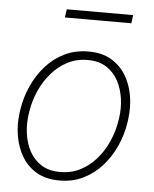

<svg xmlns="http://www.w3.org/2000/svg" viewBox="-52 -750 642 803"><g transform="rotate(5 269.0 -348.0)"><path d="M36.6 -254.4 39.1 -272.9Q46.9 -323.7 68.4 -371.3Q89.8 -418.9 123.5 -456.8Q157.2 -494.6 202.6 -516.6Q248 -538.6 303.7 -538.1Q358.9 -538.1 397.7 -515.1Q436.5 -492.2 459.5 -454.3Q482.4 -416.5 490.5 -369.4Q498.5 -322.3 492.2 -273.4L489.7 -254.9Q481.9 -204.1 460.4 -156.7Q439 -109.4 405.3 -71.5Q371.6 -33.7 326.4 -11.7Q281.2 10.3 225.6 9.8Q170.4 9.8 131.6 -12.9Q92.8 -35.6 69.8 -73.7Q46.9 -111.8 38.6 -158.7Q30.3 -205.6 36.6 -254.4ZM78.1 -272.9 75.2 -253.9Q69.3 -214.4 74.7 -174.1Q80.1 -133.8 97.9 -100.3Q115.7 -66.9 147.5 -46.4Q179.2 -25.9 225.6 -25.9Q272.9 -25.4 311.3 -45.2Q349.6 -64.9 378.4 -97.9Q407.2 -130.9 425.3 -171.9Q443.4 -212.9 450.7 -254.9L453.6 -273.4Q459.5 -313 453.9 -353.3Q448.2 -393.6 430.7 -427.2Q413.1 -460.9 381.3 -481.7Q349.6 -502.4 303.2 -502.4Q256.3 -502.9 218 -483.2Q179.7 -463.4 150.9 -430.2Q122.1 -397 103.5 -356Q85 -314.9 78.1 -272.9ZM474.6 -706.1 469.7 -671.4H190.9L195.8 -706.1Z"/></g></svg>

Font: Roboto ExtraLight
Style: Italic
Weight: 250
Designer: Christian Robertson
Foundry: Google
Version: Version 3.009; 2024